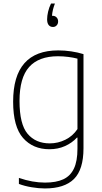

<svg xmlns="http://www.w3.org/2000/svg" viewBox="-20 -832 576 1082"><path d="M86.5 204.5V170.5Q163 197 233.5 197Q296.5 197 336.5 178.5Q376.5 160 396.5 118.2Q416.5 76.5 416.5 6V-56.5H413.5Q386.5 -27 346.8 -9Q307 9 258.5 9Q166 9 110 -54.2Q54 -117.5 54 -259Q54 -548 308.5 -548Q344.5 -548 381.5 -542.5Q418.5 -537 450.5 -527V3.5Q450.5 123.5 396.8 176.8Q343 230 233 230Q198 230 158 223.2Q118 216.5 86.5 204.5ZM416.5 -104.5V-501.5Q394 -507.5 365 -511.2Q336 -515 306.5 -515Q198.5 -515 144.2 -454.5Q90 -394 90 -263Q90 -132 135.5 -78Q181 -24 260.5 -24Q306.5 -24 348.2 -44.5Q390 -65 416.5 -104.5ZM307.5 -711Q307.5 -697.5 299.2 -688.8Q291 -680 278.5 -680Q263 -680 254.2 -691Q245.5 -702 245.5 -723Q245.5 -742 251 -766Q256.5 -790 267.5 -812H289.5Q275.5 -776.5 273 -743H276.5Q290 -743 298.8 -734Q307.5 -725 307.5 -711Z"/></svg>

Font: Encode Sans Thin
Style: Regular
Weight: 250
Designer: Multiple Designers
Foundry: Impallari Type
Version: Version 2.000